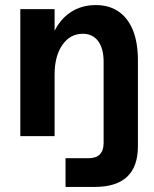

<svg xmlns="http://www.w3.org/2000/svg" viewBox="-20 -536 607 756"><path d="M238 87H328Q358 87 373 72Q388 57 388 27V0H523V40Q523 120 480.5 160Q438 200 353 200H238ZM306 -403Q256 -403 225.5 -359Q195 -315 195 -243L169 -293Q169 -359 192.5 -409.5Q216 -460 258.5 -488Q301 -516 357 -516Q410 -516 447 -490.5Q484 -465 503.5 -416.5Q523 -368 523 -299V0H388V-293Q388 -345 366.5 -374Q345 -403 306 -403ZM60 -500H195V0H60Z"/></svg>

Font: Uncut Sans Variable
Style: Regular
Weight: 400
Designer: Kasper Nordkvist
Foundry: UNCUT.wtf
Version: Version 1.304;Glyphs 3.2 (3246)